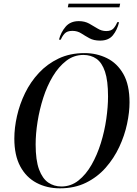

<svg xmlns="http://www.w3.org/2000/svg" viewBox="-20 -1014 744 1045"><path d="M349 -974 353 -994H634L630 -974ZM301 -798Q311 -838 337 -868.5Q363 -899 409 -899Q441 -899 465.5 -885.5Q490 -872 511.5 -858.5Q533 -845 558 -845Q585 -845 597.5 -859Q610 -873 618 -893H628Q618 -851 594.5 -822Q571 -793 525 -793Q490 -793 466.5 -806Q443 -819 422 -832.5Q401 -846 374 -846Q345 -846 331.5 -831Q318 -816 311 -798ZM306 11Q235 11 178.5 -19Q122 -49 90 -109Q58 -169 58 -260Q58 -318 72.5 -382.5Q87 -447 116.5 -507.5Q146 -568 191.5 -617Q237 -666 299 -695.5Q361 -725 440 -725Q506 -725 562 -697.5Q618 -670 651.5 -611Q685 -552 685 -457Q685 -403 671.5 -339.5Q658 -276 629 -214Q600 -152 555 -101Q510 -50 448 -19.5Q386 11 306 11ZM314 1Q366 1 407 -31.5Q448 -64 478.5 -117.5Q509 -171 529 -235.5Q549 -300 558.5 -366.5Q568 -433 568 -489Q568 -575 551.5 -624Q535 -673 505 -694Q475 -715 434 -715Q382 -715 340.5 -683Q299 -651 267.5 -598.5Q236 -546 215.5 -482Q195 -418 184.5 -352Q174 -286 174 -228Q174 -142 192.5 -92Q211 -42 242.5 -20.5Q274 1 314 1Z"/></svg>

Font: Noto Serif Display SemiCondensed Medium
Style: Italic
Weight: 500
Width: 4
Italic angle: -12°
Designer: Monotype Design Team
Foundry: Monotype Imaging Inc.
Version: Version 2.009